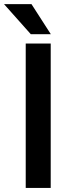

<svg xmlns="http://www.w3.org/2000/svg" viewBox="-47 -925 350 945"><path d="M202.6 0H79.6V-710.9H202.6ZM203.1 -756.8H104.5L-27.3 -904.8H107.9Z"/></svg>

Font: RobotoDraft Medium
Style: Regular
Weight: 500
Version: Version 2.001152; 2014